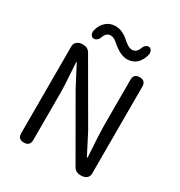

<svg xmlns="http://www.w3.org/2000/svg" viewBox="-214 -1084 1149 1229"><g transform="rotate(30 361.0 -469.5)"><path d="M622.1 -689.5V-46.9Q622.1 -24.4 606 -12.2Q589.8 0 565.4 0Q527.3 0 510.7 -27.3L259.8 -462.9L180.7 -614.3H176.8Q177.7 -590.8 181.2 -543.5Q184.6 -496.1 186.5 -457.5Q188.5 -418.9 188.5 -384.8V-43.9Q188.5 0 143.6 0Q99.6 0 99.6 -43.9V-684.6Q99.6 -708 116.2 -720.7Q132.8 -733.4 158.2 -733.4Q195.3 -733.4 211.9 -705.1L462.9 -271.5L541 -120.1H545.9Q534.2 -297.9 534.2 -351.6V-689.5Q534.2 -733.4 578.1 -733.4Q622.1 -733.4 622.1 -689.5ZM353.5 -832Q349.6 -835 339.8 -843.3Q330.1 -851.6 325.7 -855Q321.3 -858.4 313.5 -863.3Q305.7 -868.2 298.3 -870.1Q291 -872.1 283.2 -872.1Q253.9 -872.1 239.3 -837.9Q235.4 -821.3 223.6 -810.1Q211.9 -798.8 197.3 -799.8Q183.6 -800.8 176.8 -814Q169.9 -827.1 171.9 -842.8Q182.6 -887.7 211.4 -913.6Q240.2 -939.5 281.2 -939.5Q309.6 -939.5 335 -927.2Q360.4 -915 376 -899.9Q391.6 -884.8 410.6 -872.6Q429.7 -860.4 446.3 -860.4Q476.6 -860.4 491.2 -894.5Q495.1 -909.2 506.3 -920.9Q517.6 -932.6 531.2 -931.6Q544.9 -930.7 551.8 -918Q558.6 -905.3 556.6 -889.6Q545.9 -843.8 518.1 -817.9Q490.2 -792 449.2 -792Q405.3 -792 353.5 -832Z"/></g></svg>

Font: GenSenMaruGothic TW TTF Regular
Style: Regular
Weight: 400
Version: Version 1.301